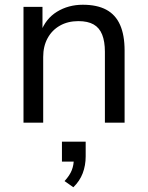

<svg xmlns="http://www.w3.org/2000/svg" viewBox="-20 -517 622 809"><path d="M79 0V-488H159V-380H151Q172 -438 220 -467.5Q268 -497 329 -497Q389 -497 428 -476Q467 -455 486 -412Q505 -369 505 -304V0H422V-299Q422 -342 410.5 -371Q399 -400 374.5 -414Q350 -428 310 -428Q266 -428 232.5 -409Q199 -390 180.5 -356Q162 -322 162 -277V0ZM289 272 252 246Q274 222 282.5 200Q291 178 291 153L311 164H241V80H341V142Q341 180 328.5 213Q316 246 289 272Z"/></svg>

Font: Nunito Sans 11pt
Style: Regular
Weight: 400
Version: Version 3.101;gftools[0.9.27]